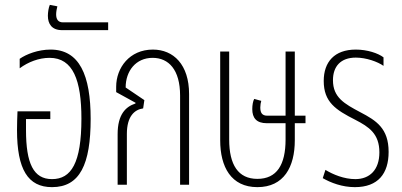

<svg xmlns="http://www.w3.org/2000/svg" viewBox="-20 -760 1653 790"><path d="M194 10C309 10 353 -84 353 -271C353 -451 307 -556 188 -556C137 -556 88 -537 61 -518V-479C96 -505 140 -522 184 -522C281 -522 315 -429 315 -272C315 -89 273 -23 194 -23C118 -23 87 -87 87 -225V-270H187V-302H52C51 -281 50 -247 50 -225C50 -63 95 10 194 10Z M235 -636H425V-668H239C219 -668 211 -681 211 -701C211 -712 214 -726 216 -734L185 -740C180 -729 177 -709 177 -695C177 -662 193 -636 235 -636Z M464 0H502V-209C502 -281 533 -309 569 -314L574 -348L497 -400C497 -468 539 -522 608 -522C674 -522 721 -473 721 -367V0H758V-373C758 -494 694 -556 609 -556C513 -556 458 -481 458 -403V-381L538 -337L537 -334C497 -321 464 -289 464 -208Z M1039 10C1148 10 1193 -73 1193 -183V-253H1237V-284H1193V-548H1155V-284H1080C1059 -284 1051 -295 1051 -318C1051 -328 1053 -339 1055 -345L1026 -353C1021 -344 1018 -328 1018 -311C1018 -275 1035 -253 1078 -253H1155V-186C1155 -82 1119 -24 1039 -24C960 -24 923 -82 923 -186V-548H886V-183C886 -73 931 10 1039 10Z M1440 10C1536 10 1579 -46 1579 -135C1579 -232 1528 -264 1463 -298C1397 -333 1350 -359 1350 -430C1350 -487 1382 -523 1444 -523C1487 -523 1534 -506 1558 -489V-524C1536 -541 1491 -556 1444 -556C1356 -556 1312 -505 1312 -427C1312 -340 1361 -308 1442 -267C1498 -238 1541 -210 1541 -133C1541 -61 1501 -23 1442 -23C1396 -23 1350 -42 1319 -61L1308 -27C1341 -8 1388 10 1440 10Z"/></svg>

Font: Noto Sans Thai ExtCond ExtLt
Style: Regular
Weight: 200
Width: 2
Designer: Monotype Design Team
Foundry: Monotype Imaging Inc.
Version: Version 2.002